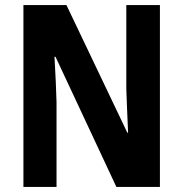

<svg xmlns="http://www.w3.org/2000/svg" viewBox="-20 -734 719 754"><path d="M608 0H437L198 -511H194Q197 -459 199 -414Q201 -369 202 -333V0H72V-714H241L480 -213H483Q481 -263 479 -306Q477 -349 476 -385V-714H608Z"/></svg>

Font: Noto Sans Thai Cond
Style: Bold
Weight: 700
Width: 3
Designer: Monotype Design Team
Foundry: Monotype Imaging Inc.
Version: Version 2.002; ttfautohint (v1.8.4.7-5d5b)